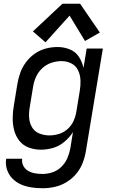

<svg xmlns="http://www.w3.org/2000/svg" viewBox="-20 -788 616 1021"><path d="M206 213Q238 213 270.5 206Q303 199 333 181Q363 163 385.5 136Q408 109 420 77.5Q432 46 437 14L527 -530H441L424 -427Q417 -459 399.5 -486Q382 -513 351 -525.5Q320 -538 286 -538Q255 -538 224 -530Q193 -522 165.5 -503Q138 -484 118 -457Q98 -430 87.5 -400Q77 -370 72 -339L54 -229Q48 -195 47.5 -161.5Q47 -128 55 -96.5Q63 -65 82.5 -40Q102 -15 132.5 -3.5Q163 8 197 8Q230 8 262.5 -1.5Q295 -11 322.5 -34Q350 -57 368 -86L354 1Q349 28 338 53.5Q327 79 306 99.5Q285 120 258.5 128.5Q232 137 206 137Q185 137 165.5 133.5Q146 130 129.5 120.5Q113 111 104 93.5Q95 76 98 56H13Q8 85 17 113Q26 141 45.5 161Q65 181 91 192.5Q117 204 146.5 208.5Q176 213 206 213ZM242 -68Q215 -68 189.5 -78Q164 -88 150.5 -111Q137 -134 135 -161.5Q133 -189 138 -217L156 -327Q160 -353 171.5 -379Q183 -405 204.5 -425Q226 -445 253 -454Q280 -463 307 -463Q336 -463 360 -450.5Q384 -438 395.5 -413.5Q407 -389 408 -360.5Q409 -332 404 -304L386 -194Q382 -169 371 -144.5Q360 -120 339 -101.5Q318 -83 293 -75.5Q268 -68 243 -68ZM222 -563 350 -705 432 -570 511 -615 406 -768H312L155 -621Z"/></svg>

Font: Iosevka Sparkle Oblique
Style: Regular
Weight: 400
Italic angle: -9°
Designer: Belleve Invis
Foundry: Belleve Invis
Version: Version 4.5.0; ttfautohint (v1.8.3)